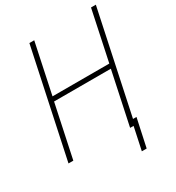

<svg xmlns="http://www.w3.org/2000/svg" viewBox="-202 -830 1007 1101"><g transform="rotate(-30 301.5 -280.0)"><path d="M12 0 163 -710H195L125 -379H501L571 -710H603L460 -36H483L443 150H411L443 0H420L494 -349H118L44 0Z"/></g></svg>

Font: Geist Mono Thin
Style: Italic
Weight: 100
Italic angle: -12°
Monospace: yes
Designer: Basement.studio, Andrés Briganti, Mateo Zaragoza
Foundry: Basement.studio, Vercel, Andrés Briganti, Guido Ferreyra, Mateo Zaragoza
Version: Version 1.500; ttfautohint (v1.8.4.7-5d5b)